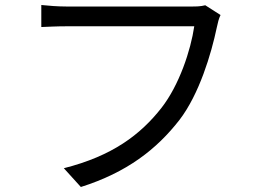

<svg xmlns="http://www.w3.org/2000/svg" viewBox="-20 -725 1040 767"><path d="M861 -665 800 -704C781 -699 762 -699 747 -699C701 -699 302 -699 245 -699C212 -699 173 -702 145 -705V-617C171 -618 205 -620 245 -620C302 -620 698 -620 756 -620C742 -524 696 -385 625 -294C541 -187 429 -102 235 -53L303 22C487 -36 606 -129 697 -246C776 -349 824 -510 846 -615C850 -634 854 -651 861 -665Z"/></svg>

Font: Source Han Sans KR
Style: Regular
Weight: 400
Designer: Ryoko NISHIZUKA 西塚涼子 (kana, bopomofo & ideographs); Paul D. Hunt (Latin, Greek & Cyrillic); Sandoll Communications 산돌커뮤니
Foundry: Adobe
Version: Version 2.004;hotconv 1.0.118;makeotfexe 2.5.65603